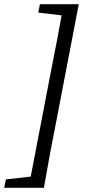

<svg xmlns="http://www.w3.org/2000/svg" viewBox="-77 -735 422 914"><path d="M298 -715H225C208 -610 187 -503 166 -398L59 159H132C150 54 170 -53 191 -158L298 -715ZM254 -715H113L105 -675L233 -660H243L254 -715ZM95 104H85L-49 119L-57 159H84L95 104Z"/></svg>

Font: Source Serif 4 Variable
Style: Italic
Weight: 400
Italic angle: -12°
Designer: Frank Grießhammer
Foundry: Adobe Systems Incorporated
Version: Version 4.004;hotconv 1.0.116;makeotfexe 2.5.65601